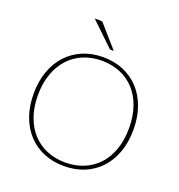

<svg xmlns="http://www.w3.org/2000/svg" viewBox="-160 -1050 1107 1190"><g transform="rotate(20 393.5 -455.5)"><path d="M722.5 -351.5Q722.5 -269 698.5 -202.8Q674.5 -136.5 631 -89.8Q587.5 -43 527 -18Q466.5 7 393 7Q320.5 7 260 -18Q199.5 -43 156 -89.8Q112.5 -136.5 88.5 -202.8Q64.5 -269 64.5 -351.5Q64.5 -433.5 88.5 -500Q112.5 -566.5 156 -613.2Q199.5 -660 260 -685.5Q320.5 -711 393 -711Q466.5 -711 527 -685.8Q587.5 -660.5 631 -613.8Q674.5 -567 698.5 -500.5Q722.5 -434 722.5 -351.5ZM693.5 -351.5Q693.5 -430 671.8 -492.2Q650 -554.5 610.2 -598Q570.5 -641.5 515.2 -664.5Q460 -687.5 393 -687.5Q327 -687.5 271.8 -664.5Q216.5 -641.5 176.8 -598Q137 -554.5 114.8 -492.2Q92.5 -430 92.5 -351.5Q92.5 -273 114.8 -210.8Q137 -148.5 176.8 -105.5Q216.5 -62.5 271.8 -39.5Q327 -16.5 393 -16.5Q460 -16.5 515.2 -39.5Q570.5 -62.5 610.2 -105.5Q650 -148.5 671.8 -210.8Q693.5 -273 693.5 -351.5ZM293.5 -918Q303.5 -918 308.5 -916.2Q313.5 -914.5 318 -909L440.5 -769.5H424Q420 -769.5 417 -770.2Q414 -771 411 -774L261 -918Z"/></g></svg>

Font: Lato 2
Style: Regular
Weight: 200
Designer: Lukasz Dziedzic with Adam Twardoch and Botio Nikoltchev
Foundry: tyPoland Lukasz Dziedzic
Version: Version 2.015; 2015-08-06; http://www.latofonts.com/